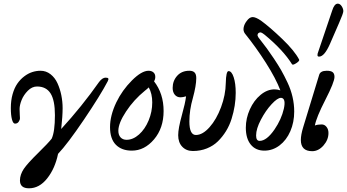

<svg xmlns="http://www.w3.org/2000/svg" viewBox="-20 -811 1894 1048"><path d="M138.2 216.8Q88.9 216.8 88.9 173.8Q88.9 142.6 109.9 110.8Q130.9 80.1 186.8 25.4Q242.7 -29.3 262.2 -54.2Q279.8 -92.8 279.8 -182.1Q279.8 -263.7 255.9 -301.3Q231.9 -338.9 182.1 -338.9Q154.8 -338.9 131.8 -315.7Q108.9 -292.5 97.9 -264.9Q86.9 -237.3 86.9 -215.8Q86.9 -199.2 87.9 -185.8Q88.9 -172.4 88.9 -166Q88.9 -156.2 81.8 -146.2Q74.7 -136.2 62 -136.2Q51.3 -136.2 45.2 -159.4Q39.1 -182.6 39.1 -221.2Q39.1 -262.7 48.8 -297.1Q58.6 -331.5 74.7 -354.7Q90.8 -377.9 112.1 -394Q133.3 -410.2 155.8 -417.5Q178.2 -424.8 201.2 -424.8Q231.4 -424.8 255.6 -406Q279.8 -387.2 293.7 -356.7Q307.6 -326.2 314.7 -291.3Q321.8 -256.3 321.8 -220.2Q321.8 -177.2 314 -106.9Q427.2 -230.5 521 -363.8Q539.1 -387.2 556.2 -387.2Q568.4 -387.2 571 -382.8Q573.7 -378.4 567.9 -367.2Q527.8 -290.5 438 -157.7Q348.1 -24.9 296.9 28.8Q280.3 108.9 237.5 162.8Q194.8 216.8 138.2 216.8Z M699.7 11.2Q644 11.2 612.3 -21Q580.6 -53.2 580.6 -117.2Q580.6 -180.2 614.7 -252Q647 -318.8 700 -371.8Q752.9 -424.8 791 -424.8Q807.1 -424.8 817.4 -416Q827.6 -407.2 827.6 -391.1Q827.6 -377.9 820.8 -367.2Q873 -299.8 873 -205.1Q873 -111.8 820.8 -50.3Q768.6 11.2 699.7 11.2ZM626 -97.2Q626 -74.2 638.2 -61Q650.4 -47.9 670.9 -47.9Q706.1 -47.9 738.8 -76.9Q771.5 -106 791.3 -153.6Q811 -201.2 811 -252Q811 -299.8 792 -334Q782.7 -324.7 771 -315.9Q710.4 -266.6 668.2 -202.6Q626 -138.7 626 -97.2Z M1032.7 13.2Q997.1 13.2 974.9 -10Q952.6 -33.2 952.6 -73.2Q952.6 -109.9 972.7 -182.1Q991.2 -248 995.6 -285.2Q977.5 -279.8 965.3 -279.8Q945.8 -279.8 934.1 -293.9Q922.4 -308.1 922.4 -331.1Q922.4 -369.6 947 -397.2Q971.7 -424.8 1013.7 -424.8Q1032.7 -424.8 1042 -415.3Q1051.3 -405.8 1051.3 -384.8Q1051.3 -344.2 1032.7 -275.9Q1013.7 -210.4 1013.7 -147.9Q1013.7 -74.2 1049.3 -74.2Q1085.9 -74.2 1123.8 -116.7Q1161.6 -159.2 1186.5 -225.8Q1211.4 -292.5 1212.4 -357.9Q1213.9 -422.9 1227.5 -422.9Q1244.6 -422.9 1255.6 -389.2Q1266.6 -355.5 1266.6 -304.2Q1266.6 -269.5 1261 -234.1Q1255.4 -198.7 1244.1 -162.6Q1232.9 -126.5 1213.6 -95.2Q1194.3 -64 1169.4 -39.6Q1144.5 -15.1 1109.4 -1Q1074.2 13.2 1032.7 13.2Z M1422.9 11.2Q1375.5 11.2 1348.6 -22Q1321.8 -55.2 1321.8 -113.8Q1321.8 -165.5 1343.8 -214.1Q1365.7 -262.7 1402.1 -293Q1438.5 -323.2 1478 -323.2Q1494.1 -323.2 1510.3 -317.9Q1485.8 -382.3 1431.9 -467.3Q1377.9 -552.2 1316.9 -627.9Q1306.6 -641.6 1309.8 -660.2Q1313 -678.7 1326.2 -695.8Q1341.3 -717.3 1358.4 -717.8Q1375.5 -718.3 1404.8 -698.2Q1454.1 -662.1 1520.8 -598.1Q1587.4 -534.2 1612.8 -485.8Q1616.2 -478.5 1597.4 -466.3Q1578.6 -454.1 1574.2 -460Q1525.9 -537.6 1424.8 -621.1Q1412.1 -631.3 1405.3 -633.5Q1398.4 -635.7 1390.1 -629.9Q1384.3 -622.6 1386.2 -615.5Q1388.2 -608.4 1397.9 -597.2Q1436.5 -549.3 1475.1 -491.2Q1498.5 -456.1 1514.9 -427.5Q1531.2 -398.9 1549.3 -360.6Q1567.4 -322.3 1576.7 -282.2Q1585.9 -242.2 1585.9 -202.1Q1585.9 -143.6 1564.7 -94.7Q1543.5 -45.9 1505.9 -17.3Q1468.3 11.2 1422.9 11.2ZM1397 -42Q1435.5 -42 1478.5 -104.5Q1516.1 -159.7 1529.3 -217.3Q1541 -270.5 1518.1 -276.4Q1516.1 -276.9 1513.2 -276.9Q1494.6 -276.9 1462.4 -242.2Q1430.2 -207.5 1404.1 -157.7Q1377.9 -107.9 1377.9 -71.8Q1377.9 -42 1397 -42Z M1721.7 -502Q1712.9 -502 1712.9 -509.8Q1712.9 -516.1 1713.9 -519L1793 -752.9Q1804.7 -791 1823.7 -791Q1835.9 -791 1845 -777.1Q1854 -763.2 1854 -750Q1854 -738.3 1830.1 -684.1L1780.8 -570.8Q1750.5 -502 1721.7 -502ZM1684.1 14.2Q1622.1 14.2 1622.1 -46.9Q1622.1 -74.7 1634.8 -116.2L1721.7 -400.9Q1727.5 -424.8 1763.7 -424.8Q1786.1 -424.8 1795.9 -417Q1805.7 -409.2 1805.7 -391.1Q1805.7 -363.3 1755.9 -266.1Q1706.5 -169.9 1698.7 -126Q1713.4 -131.8 1735.8 -131.8Q1751.5 -131.8 1762.2 -118.4Q1772.9 -105 1772.9 -85Q1772.9 -47.9 1745.6 -16.8Q1718.3 14.2 1684.1 14.2Z"/></svg>

Font: Junicode SmCond Medium
Style: Italic
Weight: 500
Width: 4
Italic angle: -11°
Designer: Peter S. Baker
Version: Version 2.206